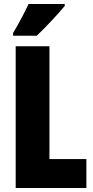

<svg xmlns="http://www.w3.org/2000/svg" viewBox="-20 -947 468 967"><path d="M306 -917V-927H124C103 -883 78 -834 46 -781V-767H165C215 -814 278 -883 306 -917ZM59 0H415V-146H229V-714H59Z"/></svg>

Font: Noto Sans Telugu ExtraCondensed Black
Style: Regular
Weight: 900
Width: 2
Designer: Jelle Bosma - Monotype Design Team
Foundry: Monotype Imaging Inc.
Version: Version 2.005